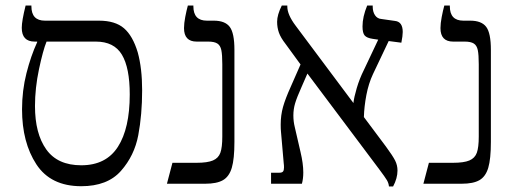

<svg xmlns="http://www.w3.org/2000/svg" viewBox="-20 -667 1871 697"><path d="M496 -339Q496 -251 482 -176.5Q468 -102 419 -46.5Q370 9 275 9Q164 9 112 -70.5Q60 -150 60 -270Q60 -338 76 -401Q92 -464 115 -514V-516H106Q59 -516 59 -566Q59 -591 73 -647H94V-644Q94 -592 143 -592H339Q398 -592 430 -564.5Q462 -537 480 -477Q496 -419 496 -339ZM451 -324Q451 -421 422.5 -468.5Q394 -516 328 -516H149Q136 -484 121.5 -415.5Q107 -347 107 -282Q107 -182 148 -124.5Q189 -67 275 -67Q365 -67 408 -134Q451 -201 451 -324Z M606 -76H693Q733 -76 753 -84.5Q773 -93 780 -112.5Q787 -132 787 -171V-434Q787 -468 783.5 -485Q780 -502 769 -509Q758 -516 736 -516H694Q648 -516 648 -565Q648 -582 652.5 -605.5Q657 -629 662 -647H682V-644Q682 -592 731 -592H756Q797 -592 814 -569.5Q831 -547 831 -486V-152Q831 -90 821.5 -58Q812 -26 789.5 -13Q767 0 725 0H586Z M1334 -398Q1318 -364 1310 -322Q1302 -280 1301 -242L1381 -135Q1406 -101 1414.5 -84Q1423 -67 1423 -48Q1423 -20 1407 10H1392Q1391 -2 1384.5 -13Q1378 -24 1357 -52L1096 -400L1075 -352Q1058 -314 1051.5 -292.5Q1045 -271 1045 -248Q1045 -226 1050 -206L1071 -115Q1081 -73 1081 -41Q1081 -18 1076 0H964V-40H994Q1004 -40 1007.5 -44.5Q1011 -49 1011 -59Q1011 -68 1010 -74L1000 -189Q999 -198 999 -215Q999 -249 1007.5 -279Q1016 -309 1035 -351L1071 -433L1017 -507Q999 -530 992.5 -548.5Q986 -567 986 -588Q986 -613 1003 -647H1023V-643Q1023 -614 1053 -574L1263 -293Q1265 -313 1275 -347Q1285 -381 1301 -413L1353 -523L1333 -526Q1312 -529 1304 -538Q1296 -547 1296 -571Q1296 -606 1313 -647H1333V-643Q1333 -624 1341.5 -611.5Q1350 -599 1365 -598L1414 -591Q1442 -588 1442 -551Q1442 -537 1437 -512L1391 -518Z M1537 -76H1624Q1664 -76 1684 -84.5Q1704 -93 1711 -112.5Q1718 -132 1718 -171V-434Q1718 -468 1714.5 -485Q1711 -502 1700 -509Q1689 -516 1667 -516H1625Q1579 -516 1579 -565Q1579 -582 1583.5 -605.5Q1588 -629 1593 -647H1613V-644Q1613 -592 1662 -592H1687Q1728 -592 1745 -569.5Q1762 -547 1762 -486V-152Q1762 -90 1752.5 -58Q1743 -26 1720.5 -13Q1698 0 1656 0H1517Z"/></svg>

Font: Noto Serif Hebrew Light
Style: Regular
Weight: 300
Designer: Monotype Design Team
Foundry: Monotype Imaging Inc.
Version: Version 1.000